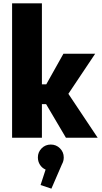

<svg xmlns="http://www.w3.org/2000/svg" viewBox="-20 -820 610 1143"><path d="M372.5 0 254.5 -200H229.5V0H52V-800H229.5V-318H255.5L357.5 -500H546.5L387 -261.5L561.5 0ZM359.5 117Q359.5 139 349 157.5L286 303L221.5 281.5L251.5 189.5Q230.5 180.5 218 161Q205.5 141.5 205.5 117Q205.5 85.5 227.8 63Q250 40.5 282.5 40.5Q314.5 40.5 337 63Q359.5 85.5 359.5 117Z"/></svg>

Font: League Mono Narrow ExtraBold
Style: Regular
Weight: 800
Width: 3
Designer: Tyler Finck
Foundry: The League of Moveable Type / Tyler Finck
Version: Version 2.210